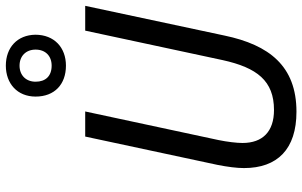

<svg xmlns="http://www.w3.org/2000/svg" viewBox="-209 -817 1036 658"><g transform="rotate(-90 309.0 -488.0)"><path d="M413 -780C475 -780 519 -820 519 -885C518 -947 475 -986 413 -986C352 -986 307 -947 307 -884C307 -819 349 -780 413 -780ZM413 -829C377 -829 358 -850 358 -884C358 -917 380 -939 413 -939C446 -939 468 -917 468 -884C468 -850 446 -829 413 -829ZM255 10C412 10 484 -84 516 -236L618 -714H533L432 -243C406 -125 361 -67 261 -67C187 -67 148 -106 148 -175C148 -195 152 -228 158 -257L256 -714H170L73 -261C66 -226 62 -194 62 -170C62 -55 127 10 255 10Z"/></g></svg>

Font: Noto Sans SemiCondensed
Style: Italic
Weight: 400
Width: 4
Italic angle: -12°
Designer: Monotype Design Team
Foundry: Monotype Imaging Inc.
Version: Version 2.013